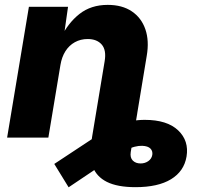

<svg xmlns="http://www.w3.org/2000/svg" viewBox="-20 -567 824 791"><path d="M538.1 204.1Q463.9 204.1 420.4 182.4Q377 160.6 361.6 118.7Q346.2 76.7 356.4 16.1L375.5 -99.6H545.4L518.6 59.6Q515.1 82.5 527.1 94.5Q539.1 106.4 559.1 106.4Q577.1 106.4 590.8 96.9Q604.5 87.4 607.4 71.3Q609.9 55.7 599.9 45.2Q589.8 34.7 565.9 33.7Q551.3 33.2 534.4 37.6Q517.6 42 493.4 54.7Q469.2 67.4 431.6 91.3L262.7 204.6L203.6 108.4L374.5 -4.4Q416 -32.2 468.3 -52.7Q520.5 -73.2 576.2 -73.2Q668.5 -73.2 713.9 -30Q759.3 13.2 748.5 78.1Q738.3 138.7 684.6 171.4Q630.9 204.1 538.1 204.1ZM229 -299.3 179.2 0H9.3L99.1 -539.1H260.3L240.7 -401.4L228 -406.7Q259.8 -472.2 307.4 -509.5Q355 -546.9 423.8 -546.9Q483.4 -546.9 522.9 -520.3Q562.5 -493.7 578.9 -446.3Q595.2 -398.9 584.5 -336.9L528.8 0H358.9L411.1 -314.5Q418.9 -360.4 399.2 -383.3Q379.4 -406.2 341.3 -406.2Q312 -406.2 288.3 -393.1Q264.6 -379.9 249.5 -356Q234.4 -332 229 -299.3Z"/></svg>

Font: Inter 18pt ExtraBold
Style: Italic
Weight: 800
Italic angle: -9.3988°
Designer: Rasmus Andersson
Foundry: rsms
Version: Version 4.001;git-66647c0bb